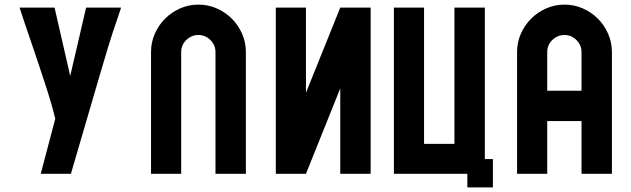

<svg xmlns="http://www.w3.org/2000/svg" viewBox="-20 -755 2743 834"><path d="M506 -722Q499 -700 489.5 -672.5Q480 -645 469 -612Q458 -580 413 -427.5Q368 -275 288 0H157L220 -239Q214 -265 203 -303.5Q192 -342 177.5 -386Q163 -430 147.5 -477Q132 -524 116.5 -569Q101 -614 87.5 -653.5Q74 -693 65 -722H217L285 -425L354 -722Z M916 -529Q916 -559 894 -581Q872 -603 842 -603Q812 -603 789.5 -581.5Q767 -560 767 -529V0H636V-529Q636 -571 652.5 -608.5Q669 -646 697 -674Q725 -702 762.5 -718.5Q800 -735 842 -735Q884 -735 921.5 -718.5Q959 -702 987 -674Q1015 -646 1031.5 -608.5Q1048 -571 1048 -529V0H916Z M1590 0H1458V-371L1309 0H1178V-722H1309V-352L1458 -722H1590Z M1691 -722H1822V-130H1954V-722H2086V-64H2121V59H2010V0H1691Z M2506 -229H2357V0H2226V-529Q2226 -571 2242.5 -608.5Q2259 -646 2287 -674Q2315 -702 2352.5 -718.5Q2390 -735 2432 -735Q2474 -735 2511.5 -718.5Q2549 -702 2577 -674Q2605 -646 2621.5 -608.5Q2638 -571 2638 -529V0H2506ZM2506 -361V-529Q2506 -559 2484 -581Q2462 -603 2432 -603Q2402 -603 2379.5 -581.5Q2357 -560 2357 -529V-361Z"/></svg>

Font: PostBus
Style: Regular
Weight: 400
Designer: Peter Wiegel
Version: Version 1.001